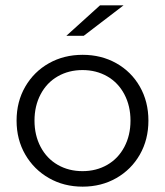

<svg xmlns="http://www.w3.org/2000/svg" viewBox="-20 -693 616 718"><path d="M289 5Q219 5 163 -27Q107 -59 74.5 -115Q42 -171 42 -242Q42 -313 74.5 -369Q107 -425 163 -456.5Q219 -488 289 -488Q359 -488 415 -456.5Q471 -425 503 -369Q535 -313 535 -242Q535 -171 503 -115Q471 -59 415 -27Q359 5 289 5ZM288.5 -53Q340 -53 381 -76.5Q422 -100 445 -143.5Q468 -187 468 -242Q468 -297 445 -340.5Q422 -384 381 -407.5Q340 -431 288.5 -431Q237 -431 196 -407.5Q155 -384 132 -340.5Q109 -297 109 -242Q109 -187 132 -143.5Q155 -100 196 -76.5Q237 -53 288.5 -53ZM354 -673H442L293 -559H228Z"/></svg>

Font: Montserrat Ace
Style: Regular
Weight: 400
Designer: Julieta Ulanovsky
Foundry: Julieta Ulanovsky
Version: Version 1